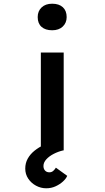

<svg xmlns="http://www.w3.org/2000/svg" viewBox="-20 -810 563 1034"><path d="M200 0V-527H323V0ZM261 -647Q224 -647 203.5 -665.5Q183 -684 183 -718Q183 -750 204 -770Q225 -790 261 -790Q298 -790 318.5 -771Q339 -752 339 -718Q339 -687 318 -667Q297 -647 261 -647ZM229 204Q200 204 174 190Q148 176 132 152Q116 128 116 98Q116 68 129.5 44Q143 20 166 1.5Q189 -17 217.5 -30Q246 -43 276 -51L320 0Q294 6 269.5 18.5Q245 31 229.5 48Q214 65 214 84Q214 99 222.5 108.5Q231 118 246 118Q258 118 266.5 110.5Q275 103 281 93L342 137Q336 152 319 167.5Q302 183 279 193.5Q256 204 229 204Z"/></svg>

Font: Lexend Zetta Medium
Style: Regular
Weight: 500
Designer: Bonnie Shaver-Troup, Thomas Jockin
Foundry: Lexend
Version: Version 1.007